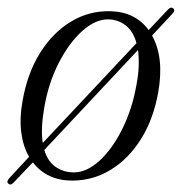

<svg xmlns="http://www.w3.org/2000/svg" viewBox="-30 -467 479 505"><path d="M-8 16Q-14 11 -5.5 1.5L46.5 -54.5Q31 -81 26 -118.2Q21 -155.5 29.5 -202.5Q42 -274.5 75.5 -328Q109 -381.5 156.8 -410.2Q204.5 -439 260.5 -437.5Q325.5 -436 361 -388L411.5 -441.5Q419.5 -450.5 426 -444.5Q431.5 -439.5 424 -431.5L370 -373.5Q402.5 -315 386 -223.5Q373.5 -153.5 341 -101.5Q308.5 -49.5 261.8 -20.8Q215 8 160 8Q93.5 8 56.5 -40L7 12Q-1.5 22 -8 16ZM86.5 -184.5Q81.5 -156 80.5 -132.8Q79.5 -109.5 82.5 -91L329 -353.5Q320.5 -384.5 301 -399.8Q281.5 -415 257 -416Q222.5 -417.5 187.2 -386.2Q152 -355 124.8 -302Q97.5 -249 86.5 -184.5ZM165 -13.5Q199 -14 232.5 -45Q266 -76 291.8 -128Q317.5 -180 328.5 -241.5Q334 -270 334.8 -293.2Q335.5 -316.5 333 -335.5L86.5 -72.5Q96 -41.5 117 -27.5Q138 -13.5 165 -13.5Z"/></svg>

Font: Fraunces 144pt Soft Light
Style: Italic
Weight: 300
Italic angle: -16°
Version: Version 1.000;[b76b70a41]